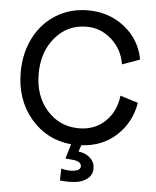

<svg xmlns="http://www.w3.org/2000/svg" viewBox="-58 -711 780 958"><g transform="rotate(5 332.0 -232.0)"><path d="M279.8 136.2Q318.4 146 347.2 140.6Q376 135.3 376 116.2Q376 104.5 365 96.9Q354 89.4 335.9 87.9L295.9 84L317.9 11.2Q193.8 -1 115 -94.7Q36.1 -188.5 36.1 -325.2Q36.1 -421.4 75.4 -498.3Q114.7 -575.2 185.3 -618.7Q255.9 -662.1 344.2 -662.1Q450.2 -662.1 528.1 -600.3Q606 -538.6 624 -439.9L536.1 -408.2Q523.9 -483.4 469.7 -531.7Q415.5 -580.1 344.2 -580.1Q249.5 -580.1 187.7 -508.1Q126 -436 126 -325.2Q126 -214.8 189.2 -143.3Q252.4 -71.8 350.1 -71.8Q427.2 -71.8 480 -121.3Q532.7 -170.9 542 -252L631.8 -224.1Q614.3 -123 543.2 -58.3Q472.2 6.3 369.1 11.2L357.9 43.9Q394.5 48.3 417.2 69.6Q439.9 90.8 439.9 122.1Q439.9 152.8 416.5 172.4Q393.1 191.9 357.2 196.3Q321.3 200.7 277.8 195.8Z"/></g></svg>

Font: Apfel Grotezk
Style: Regular
Weight: 400
Designer: Luigi Gorlero
Foundry: © 2023, Luigi Gorlero & Collletttivo
Version: Version 2.000;Glyphs 3.2 (3217)